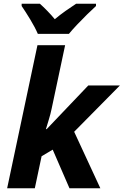

<svg xmlns="http://www.w3.org/2000/svg" viewBox="-20 -1000 657 1020"><path d="M18 0 179 -760H326L254 -421Q249 -396 239 -363.5Q229 -331 224 -314H228L449 -546H617L374 -300L513 0H349L260 -205L201 -170L165 0ZM181 -820Q166 -855 140.5 -897Q115 -939 95 -968V-980H192Q209 -965 231.5 -942Q254 -919 271 -898Q300 -922 327.5 -941.5Q355 -961 384 -980H490V-968Q470 -950 443 -923.5Q416 -897 390 -869.5Q364 -842 346 -820Z"/></svg>

Font: Noto IKEA Latin
Style: Bold Italic
Weight: 700
Italic angle: -12°
Designer: Monotype Design Team
Foundry: Monotype Imaging Inc.
Version: Version 1.0